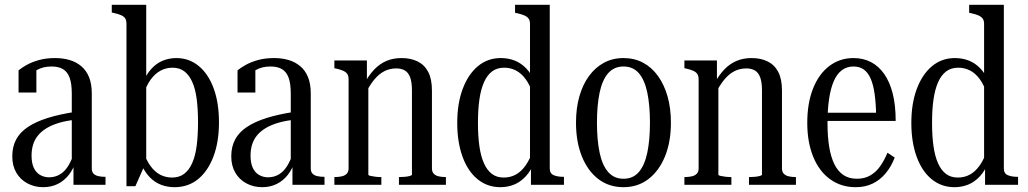

<svg xmlns="http://www.w3.org/2000/svg" viewBox="-20 -767 4266 797"><path d="M295 -303 294 -270Q255 -266 225 -257Q195 -248 173.5 -235Q152 -222 138 -205Q124 -188 117.5 -167Q111 -146 111 -121Q111 -91 120 -71Q129 -51 146 -41Q163 -31 184 -31Q209 -31 229.5 -43.5Q250 -56 264.5 -80.5Q279 -105 289 -138L295 -99Q285 -66 266 -41.5Q247 -17 220 -3.5Q193 10 159 10Q123 10 93.5 -6Q64 -22 47.5 -50.5Q31 -79 31 -118Q31 -158 47 -188Q63 -218 96 -240Q129 -262 178.5 -277.5Q228 -293 295 -303ZM285 0V-93L278 -91V-378Q278 -420 269 -444.5Q260 -469 241.5 -480Q223 -491 194 -491Q158 -491 132.5 -476Q107 -461 90 -434Q91 -451 94.5 -461.5Q98 -472 103.5 -478Q109 -484 116.5 -486.5Q124 -489 131 -489V-383H57V-475Q69 -485 90 -497Q111 -509 141 -517.5Q171 -526 209 -526Q241 -526 268.5 -518Q296 -510 317 -492.5Q338 -475 349.5 -447Q361 -419 361 -379V-68Q361 -54 368 -46.5Q375 -39 387.5 -36Q400 -33 416 -33H418V0Z M704 10Q675 10 648.5 0Q622 -10 600.5 -32.5Q579 -55 562 -94L574 -141Q587 -102 605 -77.5Q623 -53 645.5 -41.5Q668 -30 694 -30Q724 -30 744.5 -45.5Q765 -61 778 -90.5Q791 -120 796.5 -162.5Q802 -205 802 -259Q802 -314 796.5 -356Q791 -398 778 -427Q765 -456 745 -471Q725 -486 696 -486Q669 -486 646 -473.5Q623 -461 605 -436Q587 -411 574 -371L570 -417Q586 -457 608 -481Q630 -505 656.5 -515.5Q683 -526 712 -526Q765 -526 805 -493Q845 -460 867 -400Q889 -340 889 -259Q889 -179 866.5 -118.5Q844 -58 803 -24Q762 10 704 10ZM505 -668Q505 -683 499.5 -691Q494 -699 482.5 -704Q471 -709 453 -713L444 -715V-747H587V-89L583 -87L542 6H505Z M1204 -303 1203 -270Q1164 -266 1134 -257Q1104 -248 1082.5 -235Q1061 -222 1047 -205Q1033 -188 1026.5 -167Q1020 -146 1020 -121Q1020 -91 1029 -71Q1038 -51 1055 -41Q1072 -31 1093 -31Q1118 -31 1138.5 -43.5Q1159 -56 1173.5 -80.5Q1188 -105 1198 -138L1204 -99Q1194 -66 1175 -41.5Q1156 -17 1129 -3.5Q1102 10 1068 10Q1032 10 1002.5 -6Q973 -22 956.5 -50.5Q940 -79 940 -118Q940 -158 956 -188Q972 -218 1005 -240Q1038 -262 1087.5 -277.5Q1137 -293 1204 -303ZM1194 0V-93L1187 -91V-378Q1187 -420 1178 -444.5Q1169 -469 1150.5 -480Q1132 -491 1103 -491Q1067 -491 1041.5 -476Q1016 -461 999 -434Q1000 -451 1003.5 -461.5Q1007 -472 1012.5 -478Q1018 -484 1025.5 -486.5Q1033 -489 1040 -489V-383H966V-475Q978 -485 999 -497Q1020 -509 1050 -517.5Q1080 -526 1118 -526Q1150 -526 1177.5 -518Q1205 -510 1226 -492.5Q1247 -475 1258.5 -447Q1270 -419 1270 -379V-68Q1270 -54 1277 -46.5Q1284 -39 1296.5 -36Q1309 -33 1325 -33H1327V0Z M1368 0V-32H1369Q1385 -32 1398.5 -35Q1412 -38 1419.5 -46Q1427 -54 1427 -68V-437Q1427 -452 1421.5 -460Q1416 -468 1405 -473Q1394 -478 1377 -482L1368 -484V-516H1503V-429L1509 -420V-42Q1509 -39 1517 -37Q1525 -35 1537.5 -33.5Q1550 -32 1562 -32H1563V0ZM1831 0H1636V-32H1637Q1647 -32 1659.5 -33Q1672 -34 1681 -36.5Q1690 -39 1690 -42V-391Q1690 -426 1682.5 -446Q1675 -466 1660.5 -474.5Q1646 -483 1625 -483Q1598 -483 1575.5 -471.5Q1553 -460 1533.5 -436.5Q1514 -413 1497 -378L1493 -422Q1512 -456 1534 -479Q1556 -502 1584 -514Q1612 -526 1647 -526Q1685 -526 1713.5 -512Q1742 -498 1757.5 -468.5Q1773 -439 1773 -391V-68Q1773 -54 1780.5 -46Q1788 -38 1801 -35Q1814 -32 1830 -32H1831Z M2262 -68Q2262 -47 2278 -40Q2294 -33 2319 -33H2321V0H2184V-101H2180V-668Q2180 -682 2174 -690Q2168 -698 2156.5 -703Q2145 -708 2127 -712L2118 -714V-747H2262ZM2059 -526Q2089 -526 2115.5 -516Q2142 -506 2164 -483.5Q2186 -461 2202 -422L2193 -374Q2180 -414 2162 -438.5Q2144 -463 2121.5 -474.5Q2099 -486 2073 -486Q2043 -486 2022.5 -470.5Q2002 -455 1989 -425.5Q1976 -396 1970 -354Q1964 -312 1964 -257Q1964 -202 1970 -160Q1976 -118 1989 -89Q2002 -60 2022 -45Q2042 -30 2071 -30Q2099 -30 2121.5 -42.5Q2144 -55 2162 -80.5Q2180 -106 2193 -145L2200 -99Q2185 -59 2162.5 -35Q2140 -11 2113.5 -0.5Q2087 10 2057 10Q2003 10 1962.5 -23Q1922 -56 1900 -116.5Q1878 -177 1878 -257Q1878 -337 1900.5 -397.5Q1923 -458 1963.5 -492Q2004 -526 2059 -526Z M2765 -258Q2765 -178 2740.5 -118Q2716 -58 2672 -24Q2628 10 2568 10Q2508 10 2464 -23.5Q2420 -57 2395.5 -117.5Q2371 -178 2371 -258Q2371 -318 2385 -367Q2399 -416 2425 -451.5Q2451 -487 2487 -506.5Q2523 -526 2568 -526Q2613 -526 2649 -507Q2685 -488 2711 -452Q2737 -416 2751 -367Q2765 -318 2765 -258ZM2458 -258Q2458 -186 2469 -133.5Q2480 -81 2504.5 -53Q2529 -25 2568 -25Q2608 -25 2632 -53Q2656 -81 2667 -133.5Q2678 -186 2678 -258Q2678 -330 2667 -382.5Q2656 -435 2632 -463Q2608 -491 2568 -491Q2529 -491 2504.5 -463Q2480 -435 2469 -382.5Q2458 -330 2458 -258Z M2821 0V-32H2822Q2838 -32 2851.5 -35Q2865 -38 2872.5 -46Q2880 -54 2880 -68V-437Q2880 -452 2874.5 -460Q2869 -468 2858 -473Q2847 -478 2830 -482L2821 -484V-516H2956V-429L2962 -420V-42Q2962 -39 2970 -37Q2978 -35 2990.5 -33.5Q3003 -32 3015 -32H3016V0ZM3284 0H3089V-32H3090Q3100 -32 3112.5 -33Q3125 -34 3134 -36.5Q3143 -39 3143 -42V-391Q3143 -426 3135.5 -446Q3128 -466 3113.5 -474.5Q3099 -483 3078 -483Q3051 -483 3028.5 -471.5Q3006 -460 2986.5 -436.5Q2967 -413 2950 -378L2946 -422Q2965 -456 2987 -479Q3009 -502 3037 -514Q3065 -526 3100 -526Q3138 -526 3166.5 -512Q3195 -498 3210.5 -468.5Q3226 -439 3226 -391V-68Q3226 -54 3233.5 -46Q3241 -38 3254 -35Q3267 -32 3283 -32H3284Z M3415 -256Q3415 -200 3422 -157.5Q3429 -115 3443.5 -85.5Q3458 -56 3481 -40.5Q3504 -25 3537 -25Q3569 -25 3593 -39Q3617 -53 3634 -77.5Q3651 -102 3664 -133L3694 -113Q3679 -74 3655.5 -46.5Q3632 -19 3601.5 -4.5Q3571 10 3532 10Q3472 10 3426.5 -22.5Q3381 -55 3356 -115.5Q3331 -176 3331 -257Q3331 -339 3355 -399.5Q3379 -460 3422.5 -493Q3466 -526 3523 -526Q3563 -526 3595 -509.5Q3627 -493 3650 -460.5Q3673 -428 3685.5 -379.5Q3698 -331 3698 -265H3394V-299H3637L3617 -287Q3616 -339 3610.5 -377.5Q3605 -416 3594 -441Q3583 -466 3565.5 -478.5Q3548 -491 3523 -491Q3495 -491 3474.5 -475.5Q3454 -460 3441 -430Q3428 -400 3421.5 -356Q3415 -312 3415 -256Z M4147 -68Q4147 -47 4163 -40Q4179 -33 4204 -33H4206V0H4069V-101H4065V-668Q4065 -682 4059 -690Q4053 -698 4041.5 -703Q4030 -708 4012 -712L4003 -714V-747H4147ZM3944 -526Q3974 -526 4000.5 -516Q4027 -506 4049 -483.5Q4071 -461 4087 -422L4078 -374Q4065 -414 4047 -438.5Q4029 -463 4006.5 -474.5Q3984 -486 3958 -486Q3928 -486 3907.5 -470.5Q3887 -455 3874 -425.5Q3861 -396 3855 -354Q3849 -312 3849 -257Q3849 -202 3855 -160Q3861 -118 3874 -89Q3887 -60 3907 -45Q3927 -30 3956 -30Q3984 -30 4006.5 -42.5Q4029 -55 4047 -80.5Q4065 -106 4078 -145L4085 -99Q4070 -59 4047.5 -35Q4025 -11 3998.5 -0.5Q3972 10 3942 10Q3888 10 3847.5 -23Q3807 -56 3785 -116.5Q3763 -177 3763 -257Q3763 -337 3785.5 -397.5Q3808 -458 3848.5 -492Q3889 -526 3944 -526Z"/></svg>

Font: Roboto Serif 120pt ExtraCondensed
Style: Regular
Weight: 400
Width: 2
Designer: Greg Gazdowicz
Foundry: Commercial Type
Version: Version 1.008